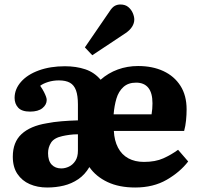

<svg xmlns="http://www.w3.org/2000/svg" viewBox="-20 -821 888 855"><path d="M190 14Q147 14 112.5 -1Q78 -16 57.5 -46.5Q37 -77 37 -123Q37 -188 76 -224Q115 -260 188 -272Q218 -278 254 -281Q290 -284 327 -285V-356Q327 -395 318.5 -418.5Q310 -442 291.5 -452.5Q273 -463 242 -463Q217 -463 194.5 -456Q172 -449 159 -439Q170 -423 176 -411Q182 -399 185 -390.5Q188 -382 188 -376Q188 -355 169 -339.5Q150 -324 114 -324Q77 -324 61 -341.5Q45 -359 45 -385Q45 -424 73.5 -456.5Q102 -489 153 -507.5Q204 -526 269 -526Q319 -526 359.5 -512.5Q400 -499 428 -466Q462 -496 504.5 -511.5Q547 -527 595 -527Q659 -527 707.5 -504.5Q756 -482 783.5 -439Q811 -396 811 -334Q811 -310 808.5 -285Q806 -260 800 -238H487Q489 -195 505.5 -163.5Q522 -132 551.5 -116Q581 -100 621 -100Q672 -100 707.5 -116Q743 -132 773 -154L818 -102Q782 -55 722.5 -20.5Q663 14 582 14Q510 14 458.5 -10.5Q407 -35 378 -77Q358 -43 328.5 -23Q299 -3 264 5.5Q229 14 190 14ZM253 -71Q270 -71 287 -79Q304 -87 315.5 -104.5Q327 -122 327 -150V-223Q307 -223 289 -220.5Q271 -218 258 -215Q221 -207 207.5 -186Q194 -165 194 -139Q194 -105 210 -88Q226 -71 253 -71ZM486 -312H655Q657 -324 658 -336.5Q659 -349 659 -361Q659 -407 640.5 -430Q622 -453 586 -453Q551 -453 529.5 -433.5Q508 -414 498.5 -382Q489 -350 486 -312ZM391 -575 358 -610 467 -769Q479 -788 490.5 -794.5Q502 -801 516 -801Q538 -801 551.5 -789.5Q565 -778 571.5 -762.5Q578 -747 578 -734Q578 -718 568.5 -702.5Q559 -687 540 -674Z"/></svg>

Font: Literata 18pt
Style: Bold
Weight: 700
Designer: Latin by Veronika Burian and Jose Scaglione. Greek by Irene Vlachou. Cyrillic by Vera Evstafieva.
Foundry: TypeTogether
Version: Version 3.103;gftools[0.9.29]